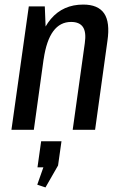

<svg xmlns="http://www.w3.org/2000/svg" viewBox="-20 -568 536 840"><path d="M351 -379Q358 -427 343 -449.5Q328 -472 291 -472Q243 -472 213 -431.5Q183 -391 171 -309L124 -241L132 -296Q149 -422 202.5 -485Q256 -548 344 -548Q409 -548 435.5 -509.5Q462 -471 450 -389L396 0H298ZM106 -540H176L182 -390L128 0H30ZM249 50 234 156 179 252 143 240 192 101 228 164H144L160 50Z"/></svg>

Font: Pathway Extreme Condensed Medium
Style: Italic
Weight: 500
Width: 3
Italic angle: -8°
Version: Version 1.001;gftools[0.9.26]